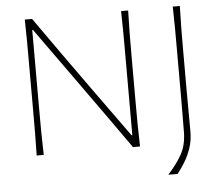

<svg xmlns="http://www.w3.org/2000/svg" viewBox="-58 -778 1145 1003"><g transform="rotate(-5 514.5 -276.5)"><path d="M108 0Q109.5 -61 109.8 -117Q110 -173 110 -238V-475Q110 -540.5 109.8 -596.5Q109.5 -652.5 108 -713H146Q219 -609.5 288.5 -511.5Q358 -413.5 426 -319L611 -62H615V-475Q615 -540.5 614.8 -596.5Q614.5 -652.5 613 -713H650Q648 -652.5 647.5 -596.5Q647 -540.5 647 -475V-238Q647 -173 647.5 -117Q648 -61 650 0H613Q551.5 -87 483 -183.5Q414.5 -280 331 -396.5L146 -655H142V-238Q142 -173 142.5 -117Q143 -61 145 0ZM784 160Q827 114 856 63.5Q885 13 885 -59L886 -238V-475Q886 -540.5 885.8 -596.5Q885.5 -652.5 884 -713H921Q919 -652.5 918.5 -596.5Q918 -540.5 918 -475V-269Q918 -211.5 918.5 -158.2Q919 -105 919 -56Q919 -7.5 905 33Q891 73.5 871 105.5Q851 137.5 833 160Z"/></g></svg>

Font: Commissioner Flair Thin
Style: Regular
Weight: 100
Designer: Kostas Bartsokas
Foundry: Kostas Bartsokas
Version: Version 1.000; ttfautohint (v1.8.3)